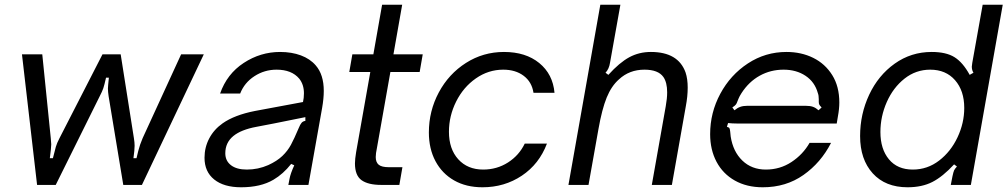

<svg xmlns="http://www.w3.org/2000/svg" viewBox="-20 -783 4266 813"><path d="M137 0 73 -553H159L195 -198Q197 -180 197 -172Q197 -159 191 -113H204Q212 -146 216.5 -161.5Q221 -177 232 -198L414 -553H491L547 -198Q550 -180 550 -166Q550 -148 545 -113H558Q559 -118 565.5 -144Q572 -170 584 -198L747 -553H843L581 0H502L440 -375Q437 -395 437 -408Q437 -416 441 -454H429Q422 -423 417.5 -409.5Q413 -396 402 -375L216 0Z M846 -115Q846 -159 866 -197Q886 -235 923 -261Q973 -296 1059 -313L1263 -351Q1267 -368 1267 -388Q1267 -425 1247 -450Q1215 -488 1151 -488Q1100 -488 1057.5 -460.5Q1015 -433 997 -387H912Q941 -470 1012 -516.5Q1083 -563 1166 -563Q1215 -563 1254 -548.5Q1293 -534 1317 -506Q1351 -467 1351 -398Q1351 -366 1344 -326L1286 0H1201L1206 -26Q1210 -48 1226 -83L1213 -89Q1179 -46 1138 -22Q1084 10 1001 10Q928 10 887 -23Q846 -56 846 -115ZM1116 -84Q1153 -101 1175.5 -122.5Q1198 -144 1212 -170Q1226 -196 1245 -241Q1251 -256 1257 -263Q1263 -270 1273 -271V-287L1139 -260L1066 -246Q1001 -234 968 -207Q934 -179 934 -134Q934 -102 958 -83.5Q982 -65 1025 -65Q1073 -65 1116 -84Z M1594 0Q1539 0 1511 -20Q1483 -40 1483 -91Q1483 -109 1488 -139L1548 -478H1459L1472 -553H1561L1598 -763H1683L1646 -553H1770L1757 -478H1633L1576 -156Q1571 -133 1571 -118Q1571 -96 1583.5 -85.5Q1596 -75 1627 -75H1684L1671 0Z M1796 -222Q1796 -313 1838 -391.5Q1880 -470 1953 -516.5Q2026 -563 2114 -563Q2206 -563 2263.5 -516Q2321 -469 2328 -390H2239Q2232 -436 2197.5 -462Q2163 -488 2111 -488Q2048 -488 1995 -451Q1942 -414 1911.5 -353Q1881 -292 1881 -225Q1881 -152 1920.5 -108.5Q1960 -65 2026 -65Q2084 -65 2131 -95Q2178 -125 2202 -175H2296Q2263 -88 2189.5 -39Q2116 10 2023 10Q1954 10 1903 -19Q1852 -48 1824 -100.5Q1796 -153 1796 -222Z M2387 0 2522 -763H2607L2563 -517Q2559 -491 2544 -475L2556 -466Q2603 -518 2644.5 -540.5Q2686 -563 2736 -563Q2852 -563 2883 -476Q2892 -449 2892 -412Q2892 -375 2884 -333L2825 0H2740L2799 -333Q2805 -366 2805 -392Q2805 -434 2789 -457Q2767 -488 2709 -488Q2645 -488 2601 -447Q2569 -419 2549 -370Q2529 -321 2514 -236L2472 0Z M2987 -215Q2987 -306 3030 -386Q3073 -466 3147 -514.5Q3221 -563 3310 -563Q3373 -563 3423.5 -538Q3474 -513 3504 -465Q3534 -417 3534 -349Q3534 -322 3528 -290L3523 -260H3128Q3121 -260 3100.5 -260Q3080 -260 3063 -262L3058 -246Q3067 -244 3069 -239.5Q3071 -235 3072 -225Q3073 -215 3074 -205Q3084 -141 3123.5 -103Q3163 -65 3223 -65Q3283 -65 3331.5 -97Q3380 -129 3408 -178H3499Q3456 -94 3382 -42Q3308 10 3210 10Q3142 10 3091.5 -18.5Q3041 -47 3014 -98Q2987 -149 2987 -215ZM3090 -316Q3102 -326 3114.5 -330.5Q3127 -335 3144 -335H3392Q3411 -335 3423 -330.5Q3435 -326 3446 -316L3459 -328Q3451 -336 3449 -340.5Q3447 -345 3447 -352V-363Q3447 -379 3443 -389Q3430 -436 3391 -462Q3352 -488 3298 -488Q3243 -488 3197 -462.5Q3151 -437 3120 -389Q3111 -375 3107.5 -366Q3104 -357 3103 -355Q3100 -346 3096.5 -341Q3093 -336 3081 -328Z M3622 -207Q3622 -300 3660.5 -382Q3699 -464 3768.5 -513.5Q3838 -563 3925 -563Q3986 -563 4021.5 -541Q4057 -519 4086 -466L4102 -475Q4095 -486 4095 -501Q4095 -505 4097 -517L4141 -763H4226L4091 0H4006L4013 -36Q4017 -55 4020 -61.5Q4023 -68 4032 -78L4020 -87Q3972 -35 3928 -12.5Q3884 10 3823 10Q3729 10 3675.5 -49Q3622 -108 3622 -207ZM4063 -326Q4063 -399 4024 -443.5Q3985 -488 3919 -488Q3858 -488 3810 -450Q3762 -412 3735 -351Q3708 -290 3708 -224Q3708 -152 3744 -108.5Q3780 -65 3845 -65Q3907 -65 3956.5 -103Q4006 -141 4034.5 -201.5Q4063 -262 4063 -326Z"/></svg>

Font: Open Sauce Sans
Style: Italic
Weight: 400
Italic angle: -10°
Designer: Alfredo Marco Pradil
Foundry: Creative Sauce Fz LLC
Version: Version 1.477